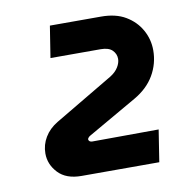

<svg xmlns="http://www.w3.org/2000/svg" viewBox="-59 -757 551 569"><g transform="rotate(-10 216.0 -472.5)"><path d="M142 -245Q96 -245 72 -270.5Q48 -296 48 -329Q48 -355 61.5 -377.5Q75 -400 100 -415L277 -520Q293 -530 301 -543Q309 -556 309 -568Q309 -583 298 -594Q287 -605 263 -605H112L127 -700H281Q325 -700 354.5 -682.5Q384 -665 400 -636.5Q416 -608 416 -575Q416 -535 396 -500.5Q376 -466 336 -443L188 -358Q186 -357 183.5 -354.5Q181 -352 180 -349Q180 -345 183 -342.5Q186 -340 191 -340L391 -341L376 -245Z"/></g></svg>

Font: MuseoModerno
Style: Bold Italic
Weight: 700
Italic angle: -9°
Designer: Pablo Cosgaya, Héctor Gatti, Marcela Romero, and the Authors of The MuseoModerno Project.
Foundry: Omnibus-Type Team
Version: Version 1.003